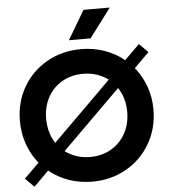

<svg xmlns="http://www.w3.org/2000/svg" viewBox="-61 -991 938 1060"><g transform="rotate(-5 407.5 -461.5)"><path d="M169.4 -68.4 86.9 13.7 38.1 -35.2 120.6 -116.7Q81.1 -164.6 59.6 -225.6Q38.1 -286.6 38.1 -354.5Q38.1 -457.5 86.4 -541.3Q134.8 -625 219.5 -672.9Q304.2 -720.7 408.2 -720.7Q476.6 -720.7 537.4 -699.5Q598.1 -678.2 646.5 -638.7L729.5 -720.7L778.3 -671.9L695.8 -589.8Q735.4 -541.5 756.8 -481.4Q778.3 -421.4 778.3 -353.5Q778.3 -250.5 729.7 -166.5Q681.2 -82.5 596.7 -34.4Q512.2 13.7 408.2 13.7Q339.8 13.7 278.8 -7.6Q217.8 -28.8 169.4 -68.4ZM632.8 -353.5Q632.8 -430.7 593.8 -488.8L269.5 -167.5Q297.9 -146 333 -134.5Q368.2 -123 408.2 -123Q472.7 -123 523.9 -152.6Q575.2 -182.1 604 -234.6Q632.8 -287.1 632.8 -353.5ZM222.2 -217.8 546.9 -539.6Q518.1 -561 482.9 -572.5Q447.8 -584 408.2 -584Q343.3 -584 292 -554.7Q240.7 -525.4 212.2 -473.1Q183.6 -420.9 183.6 -354.5Q183.6 -315.4 193.4 -280.5Q203.1 -245.6 222.2 -217.8ZM346.7 -775.4 441.4 -935.5H586.9L466.8 -775.4Z"/></g></svg>

Font: Wanted Sans
Style: Bold
Weight: 700
Designer: Original Design by Kil Hyung-jin and Kang Hanbin, Wanted Lab, Inc; Hangeul from Source Han Sans by Jang Soo-young and Ka
Foundry: Wanted Lab, Inc.
Version: Version 1.000